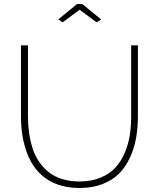

<svg xmlns="http://www.w3.org/2000/svg" viewBox="-20 -937 796 962"><path d="M272 -839.8 366.2 -917H392.1L486.8 -839.8L463.9 -825.2L378.9 -888.2L293.9 -825.2ZM378.9 4.9Q332 4.9 292 -5.6Q252 -16.1 222.2 -34.7Q192.4 -53.2 168.7 -79.8Q145 -106.4 129.6 -137.5Q114.3 -168.5 104 -204.6Q93.8 -240.7 89.4 -277.6Q85 -314.5 85 -354V-710H120.1V-354Q120.1 -311 125.5 -272.7Q130.9 -234.4 142.3 -196.8Q153.8 -159.2 174.1 -129.2Q194.3 -99.1 221.9 -76.2Q249.5 -53.2 289.3 -40.5Q329.1 -27.8 377.9 -27.8Q437 -27.8 482.9 -46.6Q528.8 -65.4 557.4 -96.2Q585.9 -127 604.5 -170.2Q623 -213.4 630.1 -258.3Q637.2 -303.2 637.2 -354V-710H670.9V-354Q670.9 -295.4 661.6 -244.1Q652.3 -192.9 630.6 -146.2Q608.9 -99.6 575.9 -66.7Q543 -33.7 492.7 -14.4Q442.4 4.9 378.9 4.9Z"/></svg>

Font: Rawline ExtraLight
Style: Regular
Weight: 275
Designer: Matt McInerney, Pablo Impallari, Rodrigo Fuenzalida
Foundry: Matt McInerney, Pablo Impallari, Rodrigo Fuenzalida
Version: Version 4.020;PS 004.020;hotconv 1.0.88;makeotf.lib2.5.64775